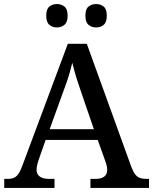

<svg xmlns="http://www.w3.org/2000/svg" viewBox="-20 -931 758 951"><path d="M1 0V-45H18Q38 -45 50.5 -51Q63 -57 73.5 -73.5Q84 -90 95 -122L316 -714H410L631 -103Q640 -80 649.5 -67.5Q659 -55 672.5 -50Q686 -45 704 -45H718V0H428V-45H455Q481 -45 496 -56Q511 -67 511 -91Q511 -97 510 -103Q509 -109 507 -116Q505 -123 503 -129L464 -238H206L171 -138Q168 -130 166 -121.5Q164 -113 162.5 -105.5Q161 -98 161 -91Q161 -68 177 -56.5Q193 -45 221 -45H250V0ZM226 -291H445L386 -463Q377 -491 367.5 -518Q358 -545 351 -570.5Q344 -596 338 -620Q332 -596 325.5 -572.5Q319 -549 310.5 -524.5Q302 -500 291 -471ZM456 -795Q434 -795 418.5 -808Q403 -821 403 -853Q403 -886 418.5 -898.5Q434 -911 456 -911Q478 -911 493.5 -898.5Q509 -886 509 -853Q509 -821 493.5 -808Q478 -795 456 -795ZM262 -795Q240 -795 224.5 -808Q209 -821 209 -853Q209 -886 224.5 -898.5Q240 -911 262 -911Q283 -911 299 -898.5Q315 -886 315 -853Q315 -821 299 -808Q283 -795 262 -795Z"/></svg>

Font: Noto Serif Kannada Medium
Style: Regular
Weight: 500
Version: Version 2.003